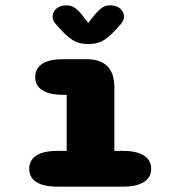

<svg xmlns="http://www.w3.org/2000/svg" viewBox="-20 -697 659 717"><path d="M194 0Q142.5 0 115.8 -17.2Q89 -34.5 89 -66.5Q89 -99 115.8 -116.2Q142.5 -133.5 194 -133.5H229V-343H216Q165 -343 138.2 -360Q111.5 -377 111.5 -409.5Q111.5 -442 138.2 -459Q165 -476 216 -476H302.5Q407 -476 407 -371.5V-133.5H439.5Q490.5 -133.5 517.5 -116.2Q544.5 -99 544.5 -66.5Q544.5 -34.5 517.5 -17.2Q490.5 0 439.5 0ZM431 -607 420.5 -595Q393.5 -564.5 370 -548.5Q346.5 -532.5 309.5 -532.5Q273 -532.5 249.2 -548.8Q225.5 -565 199 -595L188.5 -607Q176.5 -619.5 176.5 -634.5Q176.5 -653 190.8 -665Q205 -677 228 -677Q247 -677 260.2 -667.2Q273.5 -657.5 285 -643L309.5 -611.5L334.5 -643Q345.5 -656.5 359 -666.8Q372.5 -677 391.5 -677Q414.5 -677 428.8 -665Q443 -653 443 -634.5Q443 -620.5 431 -607Z"/></svg>

Font: Sono ExtraLight Monospace ExtraBold
Style: Regular
Weight: 800
Version: Version 2.112